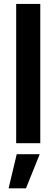

<svg xmlns="http://www.w3.org/2000/svg" viewBox="-20 -748 295 1003"><path d="M190.4 -727.5V0H64.5V-727.5ZM24.9 235.8 67.4 57.6H187.5L115.7 235.8Z"/></svg>

Font: Inter 18pt SemiBold
Style: Regular
Weight: 600
Designer: Rasmus Andersson
Foundry: rsms
Version: Version 4.001;git-66647c0bb